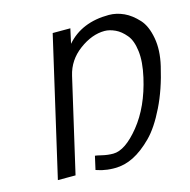

<svg xmlns="http://www.w3.org/2000/svg" viewBox="-110 -852 967 976"><g transform="rotate(-15 373.5 -364.0)"><path d="M378 16Q351 16 338 14Q313 10 309 9Q305 8 298.5 6Q292 4 289 3L278 0L294 -71Q300 -71 329 -64Q358 -57 387 -57Q450 -57 526 -151Q602 -245 635 -391Q653 -470 646 -527Q639 -585 614 -614Q589 -644 561 -657Q531 -671 505 -671Q438 -671 371 -621Q305 -572 287 -494L173 0H80L248 -729H341L324 -652Q404 -744 547 -744Q587 -744 626 -726Q663 -709 698 -671Q730 -636 742 -570Q754 -505 735 -424Q708 -307 665 -220Q621 -130 573 -82Q523 -32 475 -8Q427 16 378 16Z"/></g></svg>

Font: Miedinger
Style: Italic
Weight: 400
Italic angle: -13°
Version: Version 001.000